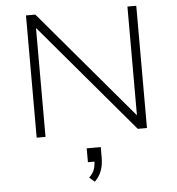

<svg xmlns="http://www.w3.org/2000/svg" viewBox="-63 -764 1018 1103"><g transform="rotate(-5 446.0 -212.0)"><path d="M128 0V-705H182L712 -79H713V-705H764V0H711L181 -626H179V0ZM439 281 408 255Q431 234 439 210.5Q447 187 447 158L455 166H409V86H490V147Q490 189 478 221.5Q466 254 439 281Z"/></g></svg>

Font: Nunito Sans 7pt SemiExpanded ExtraLight
Style: Regular
Weight: 250
Width: 6
Designer: Vernon Adams
Foundry: Vernon Adams
Version: Version 3.101;gftools[0.9.27]